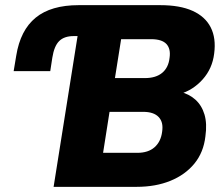

<svg xmlns="http://www.w3.org/2000/svg" viewBox="-20 -725 870 745"><path d="M188 0 281 -585H266Q229 -585 209.5 -565.5Q190 -546 183 -501L175 -449H33L43 -509Q59 -608 118.5 -656.5Q178 -705 285 -705H602Q678 -705 727 -683Q776 -661 797.5 -619Q819 -577 811 -517Q804 -459 766.5 -417Q729 -375 677 -360V-369Q713 -361 738 -338.5Q763 -316 773.5 -280.5Q784 -245 777 -196Q770 -134 734.5 -90.5Q699 -47 641.5 -23.5Q584 0 510 0ZM380 -132H513Q555 -132 579.5 -153.5Q604 -175 609 -213Q612 -233 608.5 -247Q605 -261 595.5 -271Q586 -281 571 -286Q556 -291 536 -291H405ZM426 -422H542Q585 -422 609.5 -442.5Q634 -463 638 -501Q643 -536 625.5 -554.5Q608 -573 566 -573H450Z"/></svg>

Font: Nunito Sans 10pt SemiCondensed Black
Style: Italic
Weight: 900
Width: 4
Italic angle: -9°
Designer: Vernon Adams
Foundry: Vernon Adams
Version: Version 3.101;gftools[0.9.27]